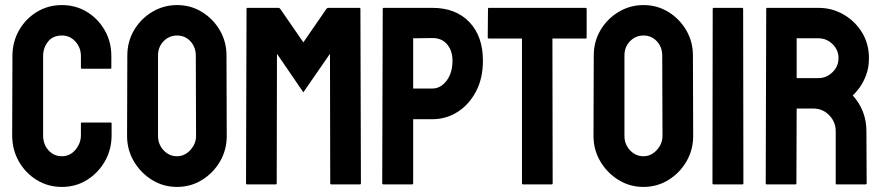

<svg xmlns="http://www.w3.org/2000/svg" viewBox="-20 -727 3481 757"><path d="M224 10Q169 10 124.5 -17.5Q80 -45 54 -91Q28 -137 28 -194L29 -506Q29 -561 54.5 -606.5Q80 -652 124.5 -679.5Q169 -707 224 -707Q279 -707 323 -680Q367 -653 393 -607.5Q419 -562 419 -506V-460Q419 -456 415 -456H303Q299 -456 299 -460V-506Q299 -539 277.5 -563Q256 -587 224 -587Q188 -587 169 -562.5Q150 -538 150 -506V-194Q150 -157 171.5 -134Q193 -111 224 -111Q256 -111 277.5 -136.5Q299 -162 299 -194V-240Q299 -244 303 -244H416Q420 -244 420 -240V-194Q420 -137 393.5 -91Q367 -45 323 -17.5Q279 10 224 10Z M678 10Q624 10 579.5 -17.5Q535 -45 508 -90.5Q481 -136 481 -191L482 -508Q482 -563 508.5 -608Q535 -653 580 -680Q625 -707 678 -707Q732 -707 776 -680Q820 -653 846.5 -608Q873 -563 873 -508L874 -191Q874 -136 847.5 -90.5Q821 -45 776.5 -17.5Q732 10 678 10ZM678 -111Q708 -111 730.5 -135.5Q753 -160 753 -191L752 -508Q752 -541 731 -564Q710 -587 678 -587Q647 -587 625 -564.5Q603 -542 603 -508V-191Q603 -158 625 -134.5Q647 -111 678 -111Z M954 0Q950 0 950 -5L952 -692Q952 -696 956 -696H1078Q1082 -696 1085 -692L1176 -560L1267 -692Q1270 -696 1274 -696H1397Q1401 -696 1401 -692L1403 -5Q1403 0 1399 0H1286Q1282 0 1282 -5L1281 -515L1176 -363L1072 -515L1071 -5Q1071 0 1067 0Z M1492 0Q1487 0 1487 -5L1489 -692Q1489 -696 1493 -696H1685Q1777 -696 1830.5 -640Q1884 -584 1884 -488Q1884 -417 1856 -365Q1828 -313 1783 -285Q1738 -257 1685 -257H1609V-5Q1609 0 1604 0ZM1609 -378H1685Q1717 -378 1740.5 -408.5Q1764 -439 1764 -488Q1764 -527 1743 -552Q1722 -577 1685 -577L1609 -576Z M2042 0Q2038 0 2038 -5V-575H1908Q1903 -575 1903 -580L1904 -692Q1904 -696 1908 -696H2288Q2293 -696 2293 -692V-580Q2293 -575 2289 -575H2158L2159 -5Q2159 0 2155 0Z M2517 10Q2463 10 2418.5 -17.5Q2374 -45 2347 -90.5Q2320 -136 2320 -191L2321 -508Q2321 -563 2347.5 -608Q2374 -653 2419 -680Q2464 -707 2517 -707Q2571 -707 2615 -680Q2659 -653 2685.5 -608Q2712 -563 2712 -508L2713 -191Q2713 -136 2686.5 -90.5Q2660 -45 2615.5 -17.5Q2571 10 2517 10ZM2517 -111Q2547 -111 2569.5 -135.5Q2592 -160 2592 -191L2591 -508Q2591 -541 2570 -564Q2549 -587 2517 -587Q2486 -587 2464 -564.5Q2442 -542 2442 -508V-191Q2442 -158 2464 -134.5Q2486 -111 2517 -111Z M2794 0Q2789 0 2789 -5L2790 -692Q2790 -696 2794 -696H2906Q2910 -696 2910 -692L2911 -5Q2911 0 2907 0Z M3003 0Q2999 0 2999 -5L3001 -692Q3001 -696 3005 -696H3207Q3261 -696 3306.5 -669.5Q3352 -643 3379 -598.5Q3406 -554 3406 -498Q3406 -461 3395 -431.5Q3384 -402 3369 -381.5Q3354 -361 3342 -351Q3396 -291 3396 -210L3397 -5Q3397 0 3392 0H3279Q3275 0 3275 -3V-210Q3275 -246 3249.5 -272.5Q3224 -299 3187 -299H3121L3120 -5Q3120 0 3116 0ZM3121 -419H3207Q3238 -419 3262 -442Q3286 -465 3286 -498Q3286 -530 3262.5 -553Q3239 -576 3207 -576H3121Z"/></svg>

Font: Staatliches
Style: Regular
Weight: 400
Designer: Brian LaRossa & Erica Carras
Foundry: Type Brut Foundry
Version: Version 1.000; ttfautohint (v1.8.2) -l 8 -r 50 -G 200 -x 14 